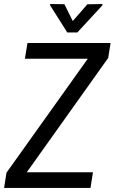

<svg xmlns="http://www.w3.org/2000/svg" viewBox="-23 -922 562 942"><path d="M405.8 -900.9 334 -818.8 293 -901.4 223.1 -902.3V-895.5L307.1 -762.7H356.4L479.5 -896V-902.3ZM433.1 -76.7H108.4L507.8 -637.7L519.5 -710.9H111.8L99.1 -633.8H407.7L8.8 -74.7L-2.9 0H420.9Z"/></svg>

Font: Roboto Condensed
Style: Italic
Weight: 400
Designer: Google
Version: Version 1.000;PS 001.000;hotconv 1.0.88;makeotf.lib2.5.64775